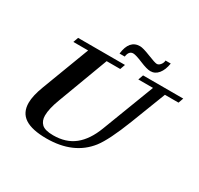

<svg xmlns="http://www.w3.org/2000/svg" viewBox="-171 -1034 1310 1261"><g transform="rotate(30 484.0 -404.0)"><path d="M689.9 -710.9Q663.1 -710.9 609.4 -733.4Q555.7 -755.9 536.1 -755.9Q502.9 -755.9 497.1 -710H457.5Q470.2 -819.3 550.8 -819.3Q574.2 -819.3 631.1 -796.4Q688 -773.4 703.1 -773.4Q716.8 -773.4 729 -788.1Q741.2 -802.7 742.2 -821.3H781.7Q773.4 -770 749.5 -740.5Q725.6 -710.9 689.9 -710.9ZM319.8 13.2Q210.4 13.2 156.2 -22.2Q102.1 -57.6 102.1 -132.3Q102.1 -186 132.8 -266.1L268.6 -624.5H156.7L170.4 -663.1H525.9L512.2 -624.5H409.2L267.6 -245.6Q236.8 -165 236.8 -113.3Q236.8 -73.2 261 -50Q285.2 -26.9 348.1 -26.9Q444.3 -26.9 507.6 -77.4Q570.8 -127.9 609.4 -229L760.7 -624.5H649.4L663.1 -663.1H967.8L954.1 -624.5H851.1L749 -360.4Q681.6 -187.5 629.9 -120.6Q524.9 13.2 319.8 13.2Z"/></g></svg>

Font: Elstob 8pt
Style: Bold Italic
Weight: 700
Italic angle: -20°
Designer: Peter S. Baker
Version: Version 1.015